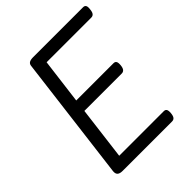

<svg xmlns="http://www.w3.org/2000/svg" viewBox="-235 -1022 1169 1169"><g transform="rotate(-45 349.0 -437.5)"><path d="M141 0Q118 0 107.5 -9.5Q97 -19 99 -40L200 -848Q202 -862 213 -868.5Q224 -875 246 -875H676Q689 -875 694.5 -866Q700 -857 697 -835Q695 -814 687.5 -804.5Q680 -795 667 -795H282L245 -503H566Q579 -503 584.5 -494Q590 -485 588 -463Q586 -442 578 -432.5Q570 -423 557 -423H235L192 -80H576Q589 -80 594.5 -71Q600 -62 598 -40Q596 -19 588.5 -9.5Q581 0 567 0Z"/></g></svg>

Font: Playwrite GB J
Style: Italic
Weight: 400
Italic angle: -7.01216°
Designer: Veronika Burian, José Scaglione
Foundry: TypeTogether
Version: Version 1.002